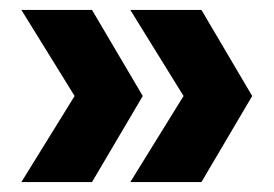

<svg xmlns="http://www.w3.org/2000/svg" viewBox="-20 -438 550 386"><path d="M242 -72 349 -245 242 -418H385L487 -245L385 -72ZM23 -72 130 -245 23 -418H165L267 -245L165 -72Z"/></svg>

Font: Outfit-Bold
Style: Bold
Weight: 700
Designer: Rodrigo Fuenzalida
Foundry: fragTYPE
Version: Version 1.000